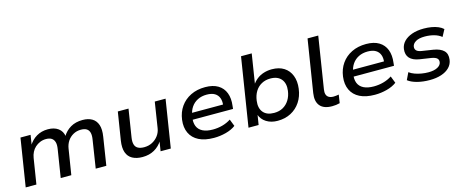

<svg xmlns="http://www.w3.org/2000/svg" viewBox="-40 -1302 4595 1907"><g transform="rotate(-15 2257.5 -348.0)"><path d="M50 0 128 -492H232L215 -384H209Q242 -440 293.5 -470.5Q345 -501 411 -501Q476 -501 517 -471Q558 -441 566 -385L560 -386Q592 -440 644 -470.5Q696 -501 768 -501Q826 -501 865 -478Q904 -455 920 -408Q936 -361 924 -287L879 0H770L814 -283Q822 -329 814.5 -357Q807 -385 785.5 -398.5Q764 -412 727 -412Q683 -412 647.5 -392Q612 -372 590 -339Q568 -306 561 -262L519 0H410L455 -283Q463 -329 454.5 -357Q446 -385 424.5 -398.5Q403 -412 368 -412Q335 -412 306.5 -400Q278 -388 256 -368Q234 -348 220.5 -321Q207 -294 202 -263L160 0Z M1251 9Q1189 9 1147 -14Q1105 -37 1088.5 -84.5Q1072 -132 1083 -204L1129 -492H1239L1194 -208Q1187 -165 1195 -136.5Q1203 -108 1227.5 -94.5Q1252 -81 1291 -81Q1338 -81 1375.5 -101Q1413 -121 1437.5 -154.5Q1462 -188 1468 -230L1509 -492H1620L1542 0H1437L1454 -107H1460Q1426 -51 1373 -21Q1320 9 1251 9Z M1985 9Q1892 9 1830.5 -22Q1769 -53 1741.5 -111Q1714 -169 1724 -247Q1734 -323 1774 -380Q1814 -437 1879 -469Q1944 -501 2028 -501Q2108 -501 2159.5 -470Q2211 -439 2232.5 -382.5Q2254 -326 2244 -250L2241 -220H1805L1815 -288H2176L2154 -270Q2162 -319 2149.5 -353.5Q2137 -388 2106 -406.5Q2075 -425 2024 -425Q1971 -425 1930.5 -404.5Q1890 -384 1865 -347.5Q1840 -311 1832 -263L1829 -248Q1820 -193 1835.5 -154Q1851 -115 1891.5 -94.5Q1932 -74 1996 -74Q2047 -74 2094.5 -87Q2142 -100 2182 -126L2210 -54Q2169 -23 2108.5 -7Q2048 9 1985 9Z M2640 9Q2573 9 2524.5 -21.5Q2476 -52 2458 -106H2462L2445 0H2341L2453 -705H2563L2513 -390H2505Q2527 -426 2558.5 -451Q2590 -476 2630 -488.5Q2670 -501 2713 -501Q2788 -501 2838 -469Q2888 -437 2910.5 -379Q2933 -321 2923 -245Q2913 -168 2875 -111Q2837 -54 2777 -22.5Q2717 9 2640 9ZM2626 -76Q2679 -76 2718 -98Q2757 -120 2782 -160Q2807 -200 2814 -253Q2824 -328 2787.5 -372Q2751 -416 2676 -416Q2625 -416 2585 -394Q2545 -372 2520.5 -332Q2496 -292 2489 -238Q2479 -163 2515 -119.5Q2551 -76 2626 -76Z M3200 9Q3114 9 3076 -36.5Q3038 -82 3051 -166L3137 -705H3247L3163 -174Q3158 -144 3164.5 -123Q3171 -102 3189.5 -91Q3208 -80 3237 -80Q3251 -80 3265.5 -82Q3280 -84 3292 -86L3279 -1Q3260 4 3240.5 6.5Q3221 9 3200 9Z M3640 9Q3547 9 3485.5 -22Q3424 -53 3396.5 -111Q3369 -169 3379 -247Q3389 -323 3429 -380Q3469 -437 3534 -469Q3599 -501 3683 -501Q3763 -501 3814.5 -470Q3866 -439 3887.5 -382.5Q3909 -326 3899 -250L3896 -220H3460L3470 -288H3831L3809 -270Q3817 -319 3804.5 -353.5Q3792 -388 3761 -406.5Q3730 -425 3679 -425Q3626 -425 3585.5 -404.5Q3545 -384 3520 -347.5Q3495 -311 3487 -263L3484 -248Q3475 -193 3490.5 -154Q3506 -115 3546.5 -94.5Q3587 -74 3651 -74Q3702 -74 3749.5 -87Q3797 -100 3837 -126L3865 -54Q3824 -23 3763.5 -7Q3703 9 3640 9Z M4204 9Q4133 9 4074.5 -6.5Q4016 -22 3982 -49L4017 -122Q4041 -104 4073 -92.5Q4105 -81 4140.5 -75Q4176 -69 4211 -69Q4269 -69 4304.5 -88Q4340 -107 4344 -138Q4347 -163 4331 -177.5Q4315 -192 4276 -199L4157 -217Q4089 -228 4058 -262.5Q4027 -297 4034 -355Q4040 -399 4071 -431.5Q4102 -464 4154 -482.5Q4206 -501 4276 -501Q4317 -501 4355 -494.5Q4393 -488 4423.5 -475Q4454 -462 4474 -443L4436 -372Q4404 -398 4359.5 -410Q4315 -422 4266 -422Q4205 -422 4172 -402Q4139 -382 4135 -352Q4132 -328 4147 -312.5Q4162 -297 4199 -291L4316 -273Q4387 -261 4420 -228Q4453 -195 4445 -136Q4439 -90 4407 -57.5Q4375 -25 4323 -8Q4271 9 4204 9Z"/></g></svg>

Font: Nunito Sans 10pt SemiExpanded SemiBold
Style: Italic
Weight: 600
Width: 6
Italic angle: -9°
Designer: Vernon Adams
Foundry: Vernon Adams
Version: Version 3.101;gftools[0.9.27]